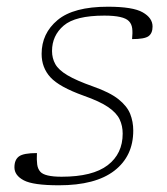

<svg xmlns="http://www.w3.org/2000/svg" viewBox="-20 -542 498 572"><path d="M90 -86Q89 -65.5 90.8 -52.2Q92.5 -39 100 -30.5Q113 -15.5 163.5 -15.5Q256 -15.5 300.8 -49.8Q345.5 -84 345.5 -144Q345.5 -167 336.5 -186.2Q327.5 -205.5 302.5 -222.8Q277.5 -240 229 -257Q156.5 -283 130.2 -311.8Q104 -340.5 104 -381.5Q104 -442.5 151.5 -482.2Q199 -522 301.5 -522Q376 -522 405.2 -505.2Q434.5 -488.5 434.5 -463Q434.5 -443 422.5 -434.2Q410.5 -425.5 373.5 -425.5Q375.5 -444.5 373.8 -457.8Q372 -471 364 -479Q348.5 -495.5 291 -495.5Q204.5 -495.5 169.8 -465.8Q135 -436 135 -390Q135 -368.5 144.8 -351Q154.5 -333.5 181 -317.8Q207.5 -302 257 -284.5Q307 -267 332.8 -246.5Q358.5 -226 367.8 -202.8Q377 -179.5 377 -153Q377 -77 320.8 -33.5Q264.5 10 155.5 10Q78.5 10 50.8 -4.8Q23 -19.5 23 -43.5Q23 -66 36.5 -76Q50 -86 90 -86Z"/></svg>

Font: Newsreader 6pt ExtraLight
Style: Italic
Weight: 275
Italic angle: -17°
Designer: Hugues Gentile
Foundry: Production Type
Version: Version 1.003; ttfautohint (v1.8.3)